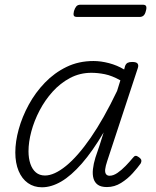

<svg xmlns="http://www.w3.org/2000/svg" viewBox="-20 -778 663 815"><path d="M158 17Q124 17 98.5 -1Q73 -19 59 -52.5Q45 -86 45 -131Q45 -177 59.5 -229.5Q74 -282 102 -333.5Q130 -385 170.5 -427Q211 -469 262.5 -494Q314 -519 377 -519Q408 -519 442.5 -510Q477 -501 507 -483L511 -498Q515 -508 522 -511.5Q529 -515 541 -515Q559 -515 564 -508Q569 -501 565 -489L435 -94Q428 -73 426.5 -59.5Q425 -46 430 -39Q435 -32 445 -32Q461 -32 478.5 -44Q496 -56 513 -73.5Q530 -91 544 -108Q550 -116 555.5 -116.5Q561 -117 569 -111Q579 -104 580 -97.5Q581 -91 577 -84Q565 -67 543.5 -43Q522 -19 494 -1.5Q466 16 434 16Q409 16 395.5 6.5Q382 -3 377 -20Q372 -37 374.5 -60Q377 -83 385 -109Q394 -135 403 -162Q412 -189 420 -216Q373 -136 327.5 -84Q282 -32 240 -7.5Q198 17 158 17ZM101 -136Q101 -106 109 -82.5Q117 -59 132.5 -46Q148 -33 171 -33Q210 -33 260 -73.5Q310 -114 365 -193.5Q420 -273 477 -392L491 -437Q455 -457 425 -463Q395 -469 368 -469Q319 -469 277.5 -447Q236 -425 203.5 -389Q171 -353 148 -309Q125 -265 113 -220Q101 -175 101 -136ZM308 -706Q295 -706 293 -712.5Q291 -719 294 -731Q298 -744 304 -751Q310 -758 322 -758H586Q598 -758 600.5 -751Q603 -744 599 -731Q596 -718 589.5 -712Q583 -706 572 -706Z"/></svg>

Font: Playwrite US Trad ExtraLight
Style: Regular
Weight: 250
Designer: Veronika Burian, José Scaglione
Foundry: TypeTogether
Version: Version 1.003